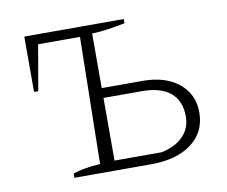

<svg xmlns="http://www.w3.org/2000/svg" viewBox="-63 -595 796 673"><g transform="rotate(-10 335.0 -259.0)"><path d="M150 0V-15Q186 -28 247 -32L255 -483H106L78 -321H63V-518H417V-503Q387 -497 356.5 -492.5Q326 -488 299 -487V-293H445Q525 -293 573 -254Q621 -215 621 -150Q621 -80 567.5 -40Q514 0 424 0ZM299 -35H466Q516 -45 544 -73.5Q572 -102 572 -144Q572 -200 537 -229Q502 -258 436 -258H299Z"/></g></svg>

Font: Piazzolla SC ExtraLight
Style: Regular
Weight: 200
Designer: Juan Pablo del Peral
Foundry: Huerta Tipografica
Version: Version 1.330